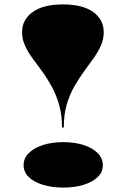

<svg xmlns="http://www.w3.org/2000/svg" viewBox="-20 -835 570 870"><path d="M265 -815Q355 -815 402.5 -780.5Q450 -746 450 -689Q450 -657 437 -628Q424 -599 403.5 -570.5Q383 -542 360 -510.5Q337 -479 316 -442Q295 -405 282 -360Q269 -315 269 -257H261Q261 -315 248 -360Q235 -405 214.5 -442.5Q194 -480 171 -511.5Q148 -543 127 -571.5Q106 -600 93 -629Q80 -658 80 -689Q80 -746 128 -780.5Q176 -815 265 -815ZM267 -191Q318 -191 358.5 -178Q399 -165 422.5 -141.5Q446 -118 446 -86Q446 -55 422.5 -32.5Q399 -10 358.5 2.5Q318 15 267 15Q216 15 175 2.5Q134 -10 110.5 -32.5Q87 -55 87 -86Q87 -118 110.5 -141.5Q134 -165 175 -178Q216 -191 267 -191Z"/></svg>

Font: Kalnia SemiExpanded
Style: Bold
Weight: 700
Width: 6
Designer: Frida Medrano
Foundry: Frida Medrano
Version: Version 1.105